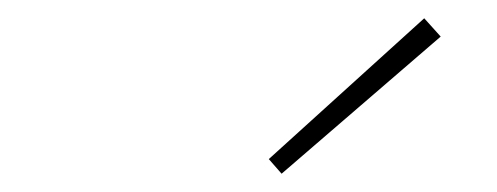

<svg xmlns="http://www.w3.org/2000/svg" viewBox="-20 -764 544 210"><path d="M288 -574 274 -590 444 -744 462 -724Z"/></svg>

Font: Source Sans Variable
Style: Italic
Weight: 200
Italic angle: -11°
Designer: Paul D. Hunt
Foundry: Adobe Systems Incorporated
Version: Version 3.006;hotconv 1.0.111;makeotfexe 2.5.65597